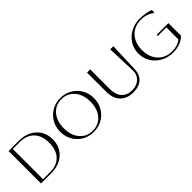

<svg xmlns="http://www.w3.org/2000/svg" viewBox="202 -1814 2927 2927"><g transform="rotate(-45 1666.0 -350.0)"><path d="M130 0V-700H350Q466 -700 552 -656Q638 -612 686 -533.5Q734 -455 734 -350Q734 -245 686 -166.5Q638 -88 552 -44Q466 0 350 0ZM350 -676H198V-24H350Q495 -24 576.5 -110Q658 -196 658 -350Q658 -504 576.5 -590Q495 -676 350 -676Z M894 -350Q894 -427 921.5 -493.5Q949 -560 998.5 -609.5Q1048 -659 1114.5 -686.5Q1181 -714 1258 -714Q1335 -714 1401.5 -686.5Q1468 -659 1517.5 -609.5Q1567 -560 1594.5 -493.5Q1622 -427 1622 -350Q1622 -273 1594.5 -206.5Q1567 -140 1517.5 -90.5Q1468 -41 1401.5 -13.5Q1335 14 1258 14Q1181 14 1114.5 -13.5Q1048 -41 998.5 -90.5Q949 -140 921.5 -206.5Q894 -273 894 -350ZM970 -350Q970 -248 1006 -171.5Q1042 -95 1107 -52.5Q1172 -10 1258 -10Q1344 -10 1409 -52.5Q1474 -95 1510 -172Q1546 -249 1546 -350Q1546 -451 1510 -527.5Q1474 -604 1409 -647Q1344 -690 1258 -690Q1172 -690 1107.5 -647.5Q1043 -605 1006.5 -528.5Q970 -452 970 -350Z M1822 -700H1890V-278Q1890 -157 1949.5 -89.5Q2009 -22 2117 -22Q2185 -22 2235.5 -48.5Q2286 -75 2313.5 -122Q2341 -169 2339 -230L2322 -700H2390L2373 -230Q2369 -110 2301.5 -48Q2234 14 2109 14Q1974 14 1898 -64.5Q1822 -143 1822 -280Z M2979 -332V-356H3232V-84Q3186 -38 3119.5 -12Q3053 14 2971 14Q2887 14 2816 -13.5Q2745 -41 2692 -90.5Q2639 -140 2609.5 -206Q2580 -272 2580 -350Q2580 -428 2609.5 -494Q2639 -560 2692 -609.5Q2745 -659 2816 -686.5Q2887 -714 2971 -714Q3007 -714 3049.5 -709Q3092 -704 3131 -695.5Q3170 -687 3197 -675L3192 -619H3186Q3146 -654 3090 -672Q3034 -690 2971 -690Q2877 -690 2806 -647.5Q2735 -605 2695.5 -528.5Q2656 -452 2656 -350Q2656 -248 2695.5 -171.5Q2735 -95 2806 -52.5Q2877 -10 2971 -10Q3029 -10 3078.5 -26Q3128 -42 3164 -72V-332Z"/></g></svg>

Font: Aboreto
Style: Regular
Weight: 400
Designer: Dominik Jáger
Foundry: Dominik Jáger
Version: Version 1.001; ttfautohint (v1.8.4.7-5d5b)